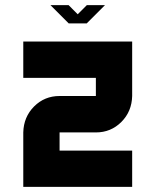

<svg xmlns="http://www.w3.org/2000/svg" viewBox="-20 -729 606 749"><path d="M70.8 -566.9H495.6V-354.5Q494.1 -293.9 453.4 -253.2Q412.6 -212.4 354 -212.4H212.4V-141.6H495.6V0H70.8V-212.4Q72.3 -272.9 113 -313.7Q153.8 -354.5 212.4 -354.5H354V-425.3H70.8ZM389.6 -709 318.8 -638.2V-637.7H247.6V-638.2L176.8 -709H247.6L283.2 -673.3L318.8 -709Z"/></svg>

Font: Blazma
Style: Regular
Weight: 400
Designer: GGBotNet
Version: 1.00